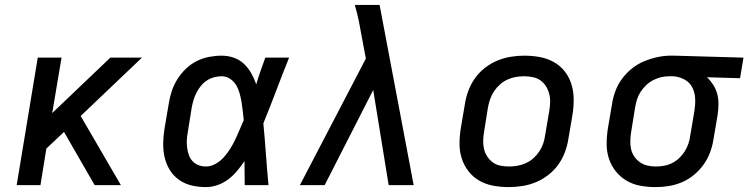

<svg xmlns="http://www.w3.org/2000/svg" viewBox="-20 -755 3052 783"><path d="M366 0 241 -217 169 -149 145 0H48L134 -520H231L193 -294L430 -520H559L309 -282L473 0Z M820 8Q790 8 762 1.5Q734 -5 711 -21Q688 -37 673 -61Q658 -85 651.5 -113Q645 -141 645.5 -171Q646 -201 651 -231L668 -331Q672 -357 680 -382Q688 -407 702.5 -430.5Q717 -454 737 -473.5Q757 -493 781.5 -505.5Q806 -518 832.5 -523Q859 -528 884 -528Q910 -528 934 -519.5Q958 -511 975.5 -494Q993 -477 1005 -455.5Q1017 -434 1025 -411Q1033 -438 1042.5 -465.5Q1052 -493 1062 -520H1159Q1132 -453 1106.5 -385.5Q1081 -318 1054 -252Q1060 -189 1064.5 -126Q1069 -63 1075 0H978Q978 -24 977.5 -48.5Q977 -73 977 -98Q963 -77 946.5 -57.5Q930 -38 910 -23Q890 -8 866.5 0Q843 8 820 8ZM820 -76Q840 -76 859.5 -87Q879 -98 893.5 -114.5Q908 -131 919.5 -149.5Q931 -168 940 -187Q949 -206 957 -225.5Q965 -245 974 -265Q972 -284 970 -302.5Q968 -321 965 -339Q962 -357 957 -375Q952 -393 943 -408Q934 -423 918.5 -433.5Q903 -444 884 -444Q869 -444 853.5 -440Q838 -436 824 -427Q810 -418 799.5 -405Q789 -392 781.5 -377.5Q774 -363 769.5 -348Q765 -333 762 -317L746 -217Q743 -201 742 -185Q741 -169 743 -153.5Q745 -138 750 -123.5Q755 -109 765 -98Q775 -87 789.5 -81.5Q804 -76 820 -76Z M1203 0 1472 -516 1457 -596Q1451 -631 1444 -666Q1437 -701 1427 -735H1528Q1563 -551 1597.5 -367.5Q1632 -184 1667 0H1565L1502 -388L1304 0Z M2055 8Q2023 8 1992.5 2.5Q1962 -3 1936 -17.5Q1910 -32 1891.5 -55.5Q1873 -79 1863.5 -107.5Q1854 -136 1854 -167.5Q1854 -199 1859 -231L1876 -331Q1880 -358 1890 -385Q1900 -412 1917 -436Q1934 -460 1958 -478.5Q1982 -497 2008.5 -508Q2035 -519 2063 -523.5Q2091 -528 2118 -528Q2150 -528 2180.5 -522.5Q2211 -517 2237.5 -502.5Q2264 -488 2282.5 -464.5Q2301 -441 2310 -412.5Q2319 -384 2319.5 -352.5Q2320 -321 2315 -289L2298 -189Q2294 -162 2284 -135Q2274 -108 2257 -84Q2240 -60 2216 -41.5Q2192 -23 2165.5 -12Q2139 -1 2110.5 3.5Q2082 8 2055 8ZM2056 -76Q2073 -76 2090 -79Q2107 -82 2124 -89.5Q2141 -97 2155 -109.5Q2169 -122 2179 -137Q2189 -152 2195 -169Q2201 -186 2203 -203L2220 -303Q2223 -321 2223.5 -338.5Q2224 -356 2219.5 -373Q2215 -390 2206 -404Q2197 -418 2183.5 -427.5Q2170 -437 2152.5 -440.5Q2135 -444 2117 -444Q2100 -444 2083 -441Q2066 -438 2049.5 -430.5Q2033 -423 2019 -410.5Q2005 -398 1995 -383Q1985 -368 1979 -351Q1973 -334 1970 -317L1954 -217Q1951 -199 1950.5 -181.5Q1950 -164 1954 -147Q1958 -130 1967.5 -116Q1977 -102 1990 -92.5Q2003 -83 2020.5 -79.5Q2038 -76 2056 -76Z M2654 8Q2622 8 2591.5 2.5Q2561 -3 2535.5 -18Q2510 -33 2491.5 -56Q2473 -79 2463.5 -107.5Q2454 -136 2454 -167.5Q2454 -199 2459 -231L2476 -331Q2480 -358 2490 -384.5Q2500 -411 2517 -434Q2534 -457 2557 -475.5Q2580 -494 2606.5 -505Q2633 -516 2660.5 -522Q2688 -528 2715 -528H2731L3012 -520L2998 -436L2863 -440Q2877 -427 2888 -410Q2899 -393 2904.5 -373.5Q2910 -354 2910 -332.5Q2910 -311 2907 -289L2890 -189Q2886 -162 2876.5 -135.5Q2867 -109 2850.5 -85.5Q2834 -62 2811.5 -43Q2789 -24 2762.5 -12.5Q2736 -1 2708.5 3.5Q2681 8 2654 8ZM2655 -76Q2671 -76 2688 -79Q2705 -82 2721 -90Q2737 -98 2750 -110.5Q2763 -123 2772.5 -138Q2782 -153 2787.5 -169.5Q2793 -186 2795 -203L2812 -303Q2816 -328 2815 -352.5Q2814 -377 2803.5 -398Q2793 -419 2772 -430.5Q2751 -442 2726 -444H2708Q2692 -444 2675.5 -440Q2659 -436 2643.5 -428Q2628 -420 2615 -407.5Q2602 -395 2592.5 -380.5Q2583 -366 2578 -350Q2573 -334 2570 -317L2554 -217Q2551 -199 2550.5 -181.5Q2550 -164 2553.5 -147.5Q2557 -131 2566.5 -117Q2576 -103 2589.5 -93.5Q2603 -84 2619.5 -80Q2636 -76 2654 -76Z"/></svg>

Font: Iosevka Custom Medium Oblique
Style: Regular
Weight: 500
Italic angle: -9°
Designer: Belleve Invis
Foundry: Belleve Invis
Version: Version 27.0.1